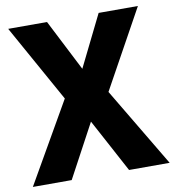

<svg xmlns="http://www.w3.org/2000/svg" viewBox="-80 -786 781 857"><g transform="rotate(-10 310.0 -357.0)"><path d="M620 0 406 -359 602 -714H424L309 -481L190 -714H14L209 -364L0 0H176L306 -242L436 0Z"/></g></svg>

Font: Noto Sans Gurmukhi UI SemiCondensed ExtraBold
Style: Regular
Weight: 800
Width: 4
Designer: Jelle Bosma - Monotype Design Team
Foundry: Monotype Imaging Inc.
Version: Version 2.004